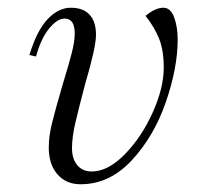

<svg xmlns="http://www.w3.org/2000/svg" viewBox="-20 -464 513 496"><path d="M403 -289Q403 -334 391 -364Q379 -394 356 -423Q381 -444 402 -444Q421 -444 430 -419Q439 -394 439 -362Q439 -289 408.5 -200.5Q378 -112 320.5 -50Q263 12 188 12Q151 12 128.5 -13.5Q106 -39 106 -83Q106 -112 114.5 -146.5Q123 -181 142 -246Q158 -298 165.5 -327.5Q173 -357 173 -378Q173 -416 147 -416Q128 -416 107 -390.5Q86 -365 73 -318L56 -322Q75 -385 103 -414.5Q131 -444 163 -444Q195 -444 211.5 -426Q228 -408 228 -374Q228 -342 200 -247Q183 -183 174.5 -146Q166 -109 166 -81Q166 -54 179.5 -37.5Q193 -21 217 -21Q259 -21 302.5 -65.5Q346 -110 374.5 -173.5Q403 -237 403 -289Z"/></svg>

Font: Arapey
Style: Italic
Weight: 400
Italic angle: -12°
Designer: Eduardo Rodriguez Tunni
Foundry: Eduardo Rodriguez Tunni
Version: Version 3.000